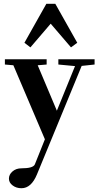

<svg xmlns="http://www.w3.org/2000/svg" viewBox="-20 -728 526 1017"><path d="M141.1 -477.1 109.4 -501.5 225.6 -708H272.9L389.2 -501.5L356 -477.1L248.5 -602.5ZM93.8 269Q66.4 269 46.9 254.2Q27.3 239.3 27.3 218.3Q27.3 196.3 46.4 179.9Q65.4 163.6 93.3 163.6Q155.8 163.6 164.6 142.6L217.8 9.8L50.8 -382.3L5.9 -386.2V-414.1H227.1V-386.2L179.7 -382.3L281.2 -141.6L377.4 -377.9L289.1 -386.2V-414.1H481V-386.2L412.6 -378.9L175.8 195.8Q145.5 269 93.8 269Z"/></svg>

Font: Elstob 18pt
Style: Bold
Weight: 700
Designer: Peter S. Baker
Version: Version 1.015